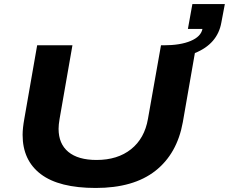

<svg xmlns="http://www.w3.org/2000/svg" viewBox="-20 -909 1122 941"><path d="M449.2 12.2Q269.5 12.2 180.2 -55.4Q90.8 -123 90.8 -248Q90.8 -280.3 99.1 -326.2L162.1 -687H335L272 -326.2Q267.1 -297.9 267.1 -277.8Q267.1 -204.1 314.9 -164.6Q362.8 -125 453.1 -125Q556.2 -125 622.3 -177.7Q688.5 -230.5 705.1 -326.2L769 -687H782.2Q863.8 -687 914.3 -708.3Q964.8 -729.5 972.2 -767.1H900.9L922.9 -889.2H1082L1064.9 -798.8Q1046.4 -693.8 935.1 -648.9L876 -310.1Q848.1 -155.3 741.2 -71.5Q634.3 12.2 449.2 12.2Z"/></svg>

Font: Archivo Expanded
Style: Bold Italic
Weight: 700
Width: 7
Italic angle: -10°
Designer: Hector Gatti
Foundry: Omnibus-Type
Version: Version 2.001